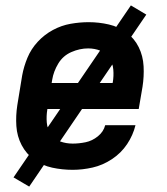

<svg xmlns="http://www.w3.org/2000/svg" viewBox="-20 -620 616 710"><path d="M249 8Q285 8 322.5 -0.5Q360 -9 394 -31.5Q428 -54 450 -87Q472 -120 481 -157H369Q363 -133 342 -116Q321 -99 296.5 -94Q272 -89 249 -89Q224 -89 202.5 -97Q181 -105 168 -124Q155 -143 153 -167Q151 -191 155 -215V-217H493L507 -299Q513 -337 511 -375Q509 -413 493 -445.5Q477 -478 448 -499.5Q419 -521 382.5 -529.5Q346 -538 308 -538Q275 -538 241 -532Q207 -526 175.5 -509Q144 -492 119.5 -465.5Q95 -439 81.5 -406.5Q68 -374 62 -341L44 -231Q38 -192 40.5 -154Q43 -116 60 -83.5Q77 -51 106.5 -29.5Q136 -8 173 0Q210 8 249 8ZM396 -313H171L173 -325Q178 -356 195.5 -385Q213 -414 244 -427.5Q275 -441 306 -441Q330 -441 351.5 -432.5Q373 -424 385 -405Q397 -386 399 -362.5Q401 -339 397 -315ZM88 70 521 -566 464 -600 30 36Z"/></svg>

Font: Iosevka Sparkle SmBdObl
Style: Regular
Weight: 600
Italic angle: -9°
Designer: Belleve Invis
Foundry: Belleve Invis
Version: Version 4.5.0; ttfautohint (v1.8.3)